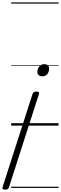

<svg xmlns="http://www.w3.org/2000/svg" viewBox="-94 -1053 511 1610"><path d="M-51 537Q-79 537 -73 518L179 -266Q182 -275 190 -280Q198 -285 211 -285Q240 -285 233 -266L-19 518Q-22 529 -29.5 533Q-37 537 -51 537ZM260 -413Q242 -413 230.5 -423Q219 -433 219 -450Q220 -476 235.5 -495.5Q251 -515 278 -515Q296 -515 307 -505.5Q318 -496 318 -478Q318 -451 303 -432Q288 -413 260 -413ZM0 513H397V523H0ZM0 -20H397V0H0ZM0 -505H397V-500H0ZM0 -1033H397V-1023H0Z"/></svg>

Font: Playwrite IN Guides
Style: Regular
Weight: 400
Designer: Veronika Burian, José Scaglione
Foundry: TypeTogether
Version: Version 1.003